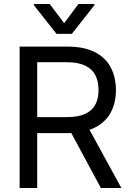

<svg xmlns="http://www.w3.org/2000/svg" viewBox="-20 -940 648 960"><path d="M78.1 -707H318.4Q399.4 -707 453.6 -679.7Q507.8 -652.3 533.7 -603Q559.6 -553.7 559.6 -489.3Q559.6 -425.8 533.7 -377.4Q507.8 -329.1 453.6 -301.8Q399.4 -274.4 319.3 -274.4H126V-354.5H315.4Q371.1 -354.5 405.8 -370.6Q440.4 -386.7 456.5 -416.5Q472.7 -446.3 472.7 -489.3Q472.7 -533.2 456.5 -564.5Q440.4 -595.7 405.3 -612.3Q370.1 -628.9 314.5 -628.9H166V0H78.1ZM586.9 0H484.4L313.5 -317.4H413.1ZM300.8 -824.2 372.1 -919.9H452.1V-914.1L338.9 -770.5H262.7L149.4 -914.1V-919.9H228.5Z"/></svg>

Font: Pretendard GOV Variable
Style: Regular
Weight: 400
Designer: Base glyphs from Inter by Rasmus Andersson; Hangul glyphs from Noto Sans CJK(Source Han Sans) by Jang Soo-young and Kang
Foundry: Kil Hyung-jin
Version: Version 1.307;Glyphs 3.2 (3192)